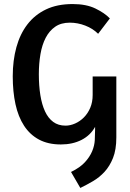

<svg xmlns="http://www.w3.org/2000/svg" viewBox="-20 -706 645 949"><path d="M331 144Q376 122 400 95.5Q424 69 435.5 41.5Q447 14 448.5 -13.5Q450 -41 450 -65V-79Q427 -37 383 -14.5Q339 8 281 8Q218 8 173 -16Q128 -40 99 -84.5Q70 -129 56.5 -191Q43 -253 43 -329Q43 -407 61 -472.5Q79 -538 115.5 -585.5Q152 -633 207.5 -659.5Q263 -686 339 -686Q406 -686 451.5 -664Q497 -642 523 -615L465 -539Q439 -565 401.5 -579.5Q364 -594 325 -594Q282 -594 253 -574Q224 -554 206 -519.5Q188 -485 180 -438.5Q172 -392 172 -339Q172 -282 179.5 -235.5Q187 -189 202.5 -155.5Q218 -122 243 -103.5Q268 -85 304 -85Q327 -85 351 -95.5Q375 -106 394.5 -125.5Q414 -145 426 -173Q438 -201 438 -237V-328H555V-27Q555 34 538.5 75Q522 116 496.5 143.5Q471 171 439.5 189.5Q408 208 377 223Z"/></svg>

Font: Amaranth
Style: Regular
Weight: 400
Designer: Gesine Todt
Foundry: Gesine Todt
Version: Version 1.001